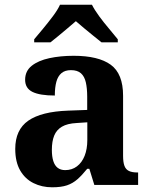

<svg xmlns="http://www.w3.org/2000/svg" viewBox="-20 -786 640 816"><path d="M201.5 10Q158.1 10 122.3 -7.8Q86.5 -25.6 65.6 -61.8Q44.8 -98 44.8 -153.1Q44.8 -234.6 100.3 -273.2Q155.9 -311.7 269 -315.8L350.6 -318.8V-374.2Q350.6 -410.7 344.8 -435.9Q339.1 -461.1 324.1 -474.5Q309 -487.9 281.5 -487.9Q256.1 -487.9 241 -475Q226 -462.2 219.5 -438.3Q213 -414.4 213 -380Q149.5 -380 118.1 -395.4Q86.8 -410.8 86.8 -446.9Q86.8 -484.1 114.8 -506.4Q142.9 -528.7 189.8 -538.8Q236.8 -548.9 292.9 -548.9Q398.2 -548.9 450.7 -510.8Q503.1 -472.6 503.1 -379.1V-123.9Q503.1 -96.4 508.9 -81.1Q514.6 -65.8 528 -59.4Q541.4 -53 563.4 -53H567V0H380.9L359.7 -68.6H350.6Q329 -41.8 309.3 -24.3Q289.6 -6.9 264.8 1.6Q240 10 201.5 10ZM256.9 -63Q285.8 -63 306.9 -78.9Q328 -94.7 339.6 -123.6Q351.1 -152.5 351.1 -191V-266.2L306.2 -263.2Q266.1 -261.2 243.2 -247.6Q220.2 -234.1 210.3 -209.6Q200.4 -185.1 200.4 -149.1Q200.4 -121 206.5 -101.6Q212.6 -82.3 225.2 -72.7Q237.9 -63 256.9 -63ZM125.3 -619Q141.3 -638 162.9 -664Q184.5 -690 204.8 -717Q225.1 -744 235.1 -766H370.7Q381.7 -744 401.5 -717Q421.4 -690 443.5 -664Q465.6 -638 480.6 -619V-606H411.4Q397.6 -617 377.6 -633.2Q357.5 -649.3 337.5 -666.1Q317.4 -682.9 302.4 -696Q287.4 -682.9 267.4 -666.1Q247.4 -649.3 228.1 -633.2Q208.8 -617 194.4 -606H125.3Z"/></svg>

Font: Noto Serif Sinhala
Style: Regular
Weight: 400
Designer: Jelle Bosma - Monotype Design Team
Foundry: Monotype Imaging Inc.
Version: Version 2.006